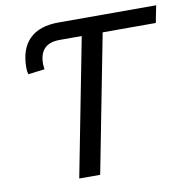

<svg xmlns="http://www.w3.org/2000/svg" viewBox="-78 -764 826 840"><g transform="rotate(-10 335.0 -344.0)"><path d="M419 -612 300 0H207L326 -612H228Q138 -612 138 -521L140 -497L67 -488Q63 -500 63 -517Q63 -601 107 -644.5Q151 -688 236 -688H670L655 -612Z"/></g></svg>

Font: Libra Sans Modern
Style: Italic
Weight: 400
Italic angle: -12°
Foundry: Stefan Peev, Context Ltd
Version: Version 1.000